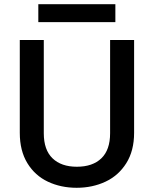

<svg xmlns="http://www.w3.org/2000/svg" viewBox="-20 -885 730 912"><path d="M188 -695V-252Q188 -173 229.5 -133Q271 -93 345 -93Q420 -93 461.5 -133Q503 -173 503 -252V-695H617V-254Q617 -169 580 -110Q543 -51 481 -22Q419 7 344 7Q269 7 207.5 -22Q146 -51 110 -110Q74 -169 74 -254V-695ZM528 -865V-780H162V-865Z"/></svg>

Font: Poppins-tnum Medium
Style: Regular
Weight: 500
Designer: Ninad Kale (Devanagari), Jonny Pinhorn (Latin)
Foundry: Indian Type Foundry
Version: Version 4.004